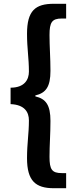

<svg xmlns="http://www.w3.org/2000/svg" viewBox="-20 -873 418 1016"><path d="M265 123H330V43H307C255 43 242 24 242 -43C242 -107 247 -161 247 -233C247 -317 223 -350 167 -363V-368C223 -381 247 -414 247 -498C247 -570 242 -624 242 -688C242 -755 255 -775 307 -775H330V-853H265C167 -853 123 -817 123 -694C123 -615 133 -566 133 -494C133 -453 111 -409 36 -409V-322C111 -319 133 -279 133 -236C133 -164 123 -116 123 -36C123 84 168 123 265 123Z"/></svg>

Font: Bithumb Trading Sans Bold
Style: Bold
Weight: 700
Designer: Ham Hyungwon
Foundry: Bithumb
Version: Version 0.500;FEAKit 1.0